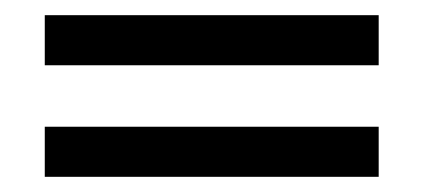

<svg xmlns="http://www.w3.org/2000/svg" viewBox="-20 -369 574 253"><path d="M39 -283V-349H479V-283ZM39 -136V-202H479V-136Z"/></svg>

Font: Junicode SmExp
Style: Bold
Weight: 700
Width: 6
Designer: Peter S. Baker
Version: Version 2.205; ttfautohint (v1.8.4)